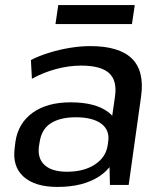

<svg xmlns="http://www.w3.org/2000/svg" viewBox="-20 -730 640 758"><path d="M410 -182 434 -349Q443 -412 410.5 -441.5Q378 -471 300 -471Q252 -471 201.5 -457.5Q151 -444 106 -419L102 -493Q133 -509 173 -521.5Q213 -534 255.5 -541Q298 -548 336 -548Q451 -548 501 -498.5Q551 -449 537 -349L488 0H414ZM207 8Q118 8 73 -32.5Q28 -73 38 -146L41 -171Q52 -244 109 -285Q166 -326 259 -326Q357 -326 408 -287Q459 -248 449 -175L445 -149Q435 -75 371.5 -33.5Q308 8 207 8ZM244 -52Q311 -52 354.5 -80.5Q398 -109 405 -156L407 -170Q414 -216 380 -241.5Q346 -267 279 -267Q217 -267 180 -243Q143 -219 136 -166L134 -154Q127 -105 156 -78.5Q185 -52 244 -52ZM512 -710 501 -635H199L210 -710Z"/></svg>

Font: Pathway Extreme 28pt Medium
Style: Italic
Weight: 500
Italic angle: -8°
Designer: Eduardo Rodriguez Tunni
Foundry: Eduardo Rodriguez Tunni
Version: Version 1.001;gftools[0.9.26]